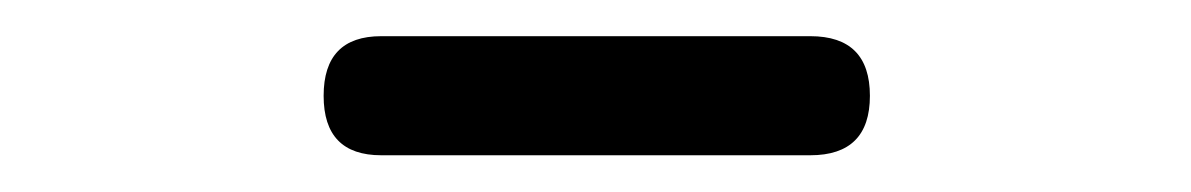

<svg xmlns="http://www.w3.org/2000/svg" viewBox="-20 -755 645 104"><path d="M418.9 -670.9H186.5Q155.3 -670.9 155.3 -703.1Q155.3 -735.4 186.5 -735.4H418.9Q451.2 -735.4 451.2 -703.1Q451.2 -670.9 418.9 -670.9Z"/></svg>

Font: GenSenMaruGothic TW TTF Regular
Style: Regular
Weight: 400
Version: Version 1.301